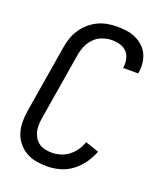

<svg xmlns="http://www.w3.org/2000/svg" viewBox="-139 -831 778 928"><g transform="rotate(20 250.0 -367.5)"><path d="M212 8Q183 8 154.5 2.5Q126 -3 103 -17Q80 -31 63 -52.5Q46 -74 38 -100.5Q30 -127 30 -156Q30 -185 35 -214L92 -559Q96 -584 104 -608Q112 -632 126.5 -654Q141 -676 161.5 -694Q182 -712 205 -723Q228 -734 253 -738.5Q278 -743 303 -743Q328 -743 352.5 -739.5Q377 -736 398 -726.5Q419 -717 436.5 -701.5Q454 -686 464 -665.5Q474 -645 477 -620.5Q480 -596 476 -571L475 -565H397L398 -569Q401 -590 396.5 -611Q392 -632 378.5 -646.5Q365 -661 344.5 -667Q324 -673 302 -673Q279 -673 254 -664.5Q229 -656 211 -637.5Q193 -619 183 -595.5Q173 -572 169 -548L112 -203Q109 -185 108.5 -167.5Q108 -150 112 -133.5Q116 -117 124.5 -103Q133 -89 146.5 -79.5Q160 -70 177 -66Q194 -62 212 -62Q234 -62 256.5 -68.5Q279 -75 298.5 -90Q318 -105 331.5 -125Q345 -145 352 -167L422 -143Q410 -111 389.5 -82Q369 -53 340.5 -31.5Q312 -10 278.5 -1Q245 8 212 8Z"/></g></svg>

Font: Iosevka Algr
Style: Italic
Weight: 400
Italic angle: -9°
Monospace: yes
Designer: Belleve Invis
Foundry: Belleve Invis
Version: Version 26.0.2; ttfautohint (v1.8.3)